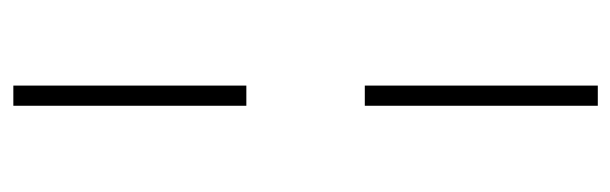

<svg xmlns="http://www.w3.org/2000/svg" viewBox="-342 -458 938 295"><g transform="rotate(-90 127.5 -311.0)"><path d="M112 -402V-760H143V-402ZM112 138V-220H143V138Z"/></g></svg>

Font: IBM Plex Sans Arabic ExtraLight
Style: Regular
Weight: 200
Designer: Mike Abbink, Paul van der Laan, Pieter van Rosmalen, Wael Morcos, Khajak Apelian
Foundry: Bold Monday
Version: Version 1.1